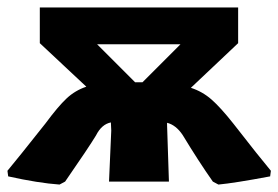

<svg xmlns="http://www.w3.org/2000/svg" viewBox="-26 -488 748 516"><path d="M134 8Q77 4 -4 -14L-6 -29Q20 -60 96 -156Q130 -202 153 -223.5Q176 -245 206 -255L81 -372V-468H614V-372L487 -252Q518 -242 542.5 -220.5Q567 -199 601 -156Q671 -66 702 -29L700 -14Q604 4 561 8L546 0Q508 -54 465 -125Q447 -152 423 -158V-152L428 0H267L273 -137L272 -159Q247 -154 232 -124Q212 -91 149 0ZM340 -267H357L459 -369H235L337 -267Z"/></svg>

Font: Alegreya Sans ExtraBold
Style: Regular
Weight: 800
Designer: Juan Pablo del Peral
Foundry: Huerta Tipografica
Version: Version 2.007